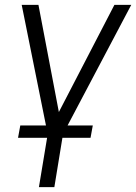

<svg xmlns="http://www.w3.org/2000/svg" viewBox="-20 -566 560 790"><path d="M69.3 -545.9H138.2L222.2 -105L450.7 -545.9H520L239.3 -14.2L203.6 204.1H140.1L176.3 -14.2ZM54.2 1 63.5 -49.8H361.8L352.5 1Z"/></svg>

Font: Inter Tight Light
Style: Italic
Weight: 300
Italic angle: -9.39999°
Designer: Rasmus Andersson
Foundry: rsms
Version: Version 3.004